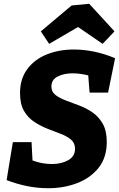

<svg xmlns="http://www.w3.org/2000/svg" viewBox="-20 -982 630 1016"><path d="M235 14Q126 14 15 -29L48 -230H147L152 -133Q202 -114 255 -114Q304 -114 340.5 -134Q377 -154 377 -195Q377 -225 356 -243Q335 -261 302 -273.5Q269 -286 232 -300.5Q195 -315 161.5 -337Q128 -359 107 -395Q86 -431 86 -489Q86 -565 124.5 -616.5Q163 -668 227.5 -694Q292 -720 370 -720Q479 -720 589 -674L552 -492H454L447 -583Q404 -594 364 -594Q318 -594 285 -577Q252 -560 252 -524Q252 -496 273.5 -479.5Q295 -463 328 -450.5Q361 -438 398.5 -424Q436 -410 469 -387.5Q502 -365 523.5 -327.5Q545 -290 545 -231Q545 -149 502.5 -95Q460 -41 389.5 -13.5Q319 14 235 14ZM240 -750 196 -816 359 -953 452 -962 586 -816 523 -750 393 -839Z"/></svg>

Font: Bitter ExtraBold
Style: Italic
Weight: 800
Italic angle: -9°
Designer: Sol Matas, and Bitter project Authors
Foundry: Sol Matas
Version: Version 2.001